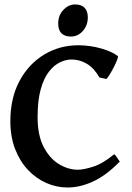

<svg xmlns="http://www.w3.org/2000/svg" viewBox="-20 -835 598 870"><path d="M286.1 14.6Q236.8 14.6 190.4 -5.6Q144 -25.9 107.2 -64.7Q70.3 -103.5 48.6 -159.4Q26.9 -215.3 26.9 -286.1Q26.9 -390.1 68.1 -467.5Q109.4 -544.9 179.9 -587.6Q250.5 -630.4 337.4 -629.9Q389.6 -629.4 439 -615.2Q488.3 -601.1 513.7 -581.1Q516.6 -579.1 511.2 -564.9Q505.9 -550.8 496.6 -532.5Q487.3 -514.2 477.8 -498.5Q468.3 -482.9 462.4 -477.1L430.7 -483.9Q406.2 -526.4 373.8 -545.9Q341.3 -565.4 303.7 -565.4Q278.8 -565.4 252 -552.7Q225.1 -540 201.9 -510.5Q178.7 -481 164.6 -430.7Q150.4 -380.4 150.4 -304.2Q150.4 -221.2 178.2 -168.5Q206.1 -115.7 248 -90.8Q290 -65.9 332.5 -65.9Q358.9 -65.9 402.6 -79.8Q446.3 -93.8 497.6 -136.2Q502.9 -132.8 511.5 -119.4Q520 -106 522.9 -103Q460.9 -39.6 401.6 -12.5Q342.3 14.6 286.1 14.6ZM301.8 -669.4Q243.7 -669.4 243.7 -729Q243.7 -765.1 267.1 -790Q290.5 -814.9 320.3 -814.9Q347.7 -814.9 362.8 -800.3Q377.9 -785.6 377.9 -755.9Q377.9 -720.2 355.5 -694.8Q333 -669.4 301.8 -669.4Z"/></svg>

Font: David Libre
Style: Bold
Weight: 700
Designer: Ismar David, J. Victor Gaultney, Annie Olsen and Meir Sadan
Foundry: Monotype Imaging Inc. & SIL International
Version: Version 1.100; ttfautohint (v1.8.4.7-5d5b)